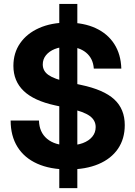

<svg xmlns="http://www.w3.org/2000/svg" viewBox="-20 -855 692 982"><path d="M283.2 107.3V-834.9H375.5V107.3ZM329.4 11.7Q236.4 11.7 170.4 -17.9Q104.4 -47.5 69.4 -103.6Q34.4 -159.7 34.4 -238.6H179.3Q180.7 -178.7 220.7 -145.1Q260.7 -111.6 330.7 -111.6Q372.6 -111.6 403.6 -123.1Q434.6 -134.7 451.9 -155.7Q469.3 -176.7 469.3 -205Q469.3 -240.1 438.7 -262.1Q408.1 -284.1 338.7 -299.4L262.2 -316Q154 -339.4 101.3 -389.8Q48.5 -440.2 48.5 -518.1Q48.5 -584.5 83.1 -634.1Q117.6 -683.8 179.8 -711.5Q242 -739.3 324.5 -739.3Q408.4 -739.3 469.4 -711Q530.5 -682.8 564.4 -630.1Q598.3 -577.5 600.5 -504.3H459.8Q456.1 -556.3 420.1 -586Q384 -615.7 325.3 -615.7Q288.4 -615.7 259.8 -604.2Q231.3 -592.6 215 -572.3Q198.7 -552 198.7 -525.4Q198.7 -491.8 228.1 -471.3Q257.4 -450.8 324.4 -436L394 -420.8Q510.7 -396.3 564.4 -346.7Q618.1 -297.2 618.1 -215Q618.1 -144.9 583.3 -94Q548.5 -43.1 483.8 -15.7Q419 11.7 329.4 11.7Z"/></svg>

Font: Inter Khmer Looped
Style: Regular
Weight: 400
Designer: Rasmus Andersson, Sovichet Tep
Foundry: Anagata Design
Version: Version 1.000